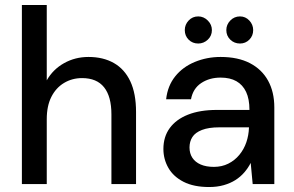

<svg xmlns="http://www.w3.org/2000/svg" viewBox="-20 -740 1182 772"><path d="M68 0V-720H168V-417Q193 -461 237.5 -486Q282 -511 336 -511Q395 -511 438 -486.5Q481 -462 504 -413Q527 -364 527 -290V0H428V-280Q428 -352 398.5 -389Q369 -426 310 -426Q270 -426 237.5 -406.5Q205 -387 186.5 -350.5Q168 -314 168 -261V0Z M821 12Q759 12 718 -9Q677 -30 657 -65Q637 -100 637 -141Q637 -190 662.5 -225Q688 -260 736 -279Q784 -298 852 -298H983Q983 -342 969.5 -370.5Q956 -399 930.5 -413.5Q905 -428 867 -428Q822 -428 789 -406Q756 -384 748 -341H648Q654 -395 684.5 -433Q715 -471 763.5 -491Q812 -511 867 -511Q937 -511 985 -486Q1033 -461 1058 -415.5Q1083 -370 1083 -308V0H996L988 -85Q978 -65 962.5 -47Q947 -29 926.5 -16Q906 -3 879.5 4.5Q853 12 821 12ZM840 -69Q872 -69 898 -82Q924 -95 942.5 -117.5Q961 -140 970.5 -168Q980 -196 981 -226V-228H862Q819 -228 792 -217.5Q765 -207 753.5 -189Q742 -171 742 -147Q742 -123 753.5 -105.5Q765 -88 787 -78.5Q809 -69 840 -69ZM777 -565Q754 -565 738.5 -580.5Q723 -596 723 -619Q723 -641 738.5 -657.5Q754 -674 777 -674Q799 -674 815.5 -657.5Q832 -641 832 -619Q832 -596 815.5 -580.5Q799 -565 777 -565ZM945 -565Q922 -565 906 -580.5Q890 -596 890 -619Q890 -641 906 -657.5Q922 -674 945 -674Q967 -674 982.5 -657.5Q998 -641 998 -619Q998 -596 982.5 -580.5Q967 -565 945 -565Z"/></svg>

Font: DM Sans 20pt Medium
Style: Regular
Weight: 500
Version: Version 4.004;gftools[0.9.30]